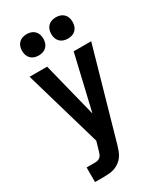

<svg xmlns="http://www.w3.org/2000/svg" viewBox="-235 -846 969 1139"><g transform="rotate(-30 250.0 -276.5)"><path d="M63 205H120Q140 205 159.5 203.5Q179 202 197.5 195.5Q216 189 232 177Q248 165 259 149Q269 134 275.5 117Q282 100 287 83L461 -530H341L253 -155L159 -530H39L192 -4L175 55Q172 65 168.5 75Q165 85 158 92Q151 99 141 102Q131 105 120 105H63ZM350 -612Q365 -612 379 -616.5Q393 -621 403.5 -631.5Q414 -642 418.5 -656Q423 -670 423 -685Q423 -700 418.5 -714Q414 -728 403.5 -738.5Q393 -749 379 -753.5Q365 -758 350 -758Q335 -758 321 -753.5Q307 -749 296.5 -738.5Q286 -728 281.5 -714Q277 -700 277 -685Q277 -670 281.5 -656Q286 -642 296.5 -631.5Q307 -621 321 -616.5Q335 -612 350 -612ZM150 -612Q165 -612 179 -616.5Q193 -621 203.5 -631.5Q214 -642 218.5 -656Q223 -670 223 -685Q223 -700 218.5 -714Q214 -728 203.5 -738.5Q193 -749 179 -753.5Q165 -758 150 -758Q135 -758 121 -753.5Q107 -749 96.5 -738.5Q86 -728 81.5 -714Q77 -700 77 -685Q77 -670 81.5 -656Q86 -642 96.5 -631.5Q107 -621 121 -616.5Q135 -612 150 -612Z"/></g></svg>

Font: Iosevka SS09
Style: Bold
Weight: 700
Monospace: yes
Designer: Belleve Invis
Foundry: Belleve Invis
Version: Version 5.2.1; ttfautohint (v1.8.3)